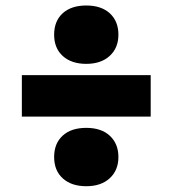

<svg xmlns="http://www.w3.org/2000/svg" viewBox="-20 -720 612 681"><path d="M172 -597Q172 -645 202.2 -672.8Q232.5 -700.5 286 -700.5Q339.5 -700.5 369.8 -672.5Q400 -644.5 400 -597Q400 -550 369.2 -521.8Q338.5 -493.5 286 -493.5Q233.5 -493.5 202.8 -521.2Q172 -549 172 -597ZM57.5 -306.5V-453.5H514.5V-306.5ZM172 -163Q172 -211 202.2 -238.8Q232.5 -266.5 286 -266.5Q339.5 -266.5 369.8 -238.2Q400 -210 400 -163Q400 -116 369.2 -87.8Q338.5 -59.5 286 -59.5Q233.5 -59.5 202.8 -87.2Q172 -115 172 -163Z"/></svg>

Font: Encode Sans Semi Expanded ExBd
Style: Regular
Weight: 800
Width: 6
Designer: Multiple Designers
Foundry: Impallari Type
Version: Version 2.000